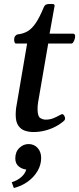

<svg xmlns="http://www.w3.org/2000/svg" viewBox="-20 -655 400 968"><path d="M148.4 10.7Q126 10.7 105.5 3.9Q85 -2.9 72 -22Q59.1 -41 59.1 -76.7Q59.1 -84 59.6 -92Q60.1 -100.1 61 -108.9L116.7 -435.5H60.1Q55.2 -436 53.2 -442.4Q51.3 -448.7 51.3 -454.6Q51.3 -466.3 56.2 -472.7Q61 -479 67.4 -481.4Q96.7 -484.4 118.9 -497.3Q141.1 -510.3 160.6 -539.3Q180.2 -568.4 201.2 -619.6Q205.1 -628.4 211.7 -631.6Q218.3 -634.8 227.5 -634.8H245.1Q250 -634.8 252.7 -632.3Q255.4 -629.9 255.4 -626.5L230 -485.4H349.1Q354.5 -484.9 356.7 -481Q358.9 -477.1 358.9 -472.2Q358.9 -462.4 353.8 -450.2Q348.6 -438 342.3 -435.5H223.1L172.4 -141.1Q170.4 -130.9 169.9 -121.8Q169.4 -112.8 169.4 -105Q169.4 -69.3 182.4 -60.5Q195.3 -51.8 210.4 -51.8Q231.4 -51.8 248.8 -58.8Q266.1 -65.9 278.1 -72.8Q290 -79.6 293.9 -79.6Q298.8 -79.6 303.5 -72.3Q308.1 -64.9 308.1 -58.1Q308.1 -50.8 303.7 -46.9Q284.7 -29.8 260 -16.8Q235.4 -3.9 206.8 3.4Q178.2 10.7 148.4 10.7ZM123.5 71.3Q152.3 71.3 169.9 91.1Q187.5 110.8 187.5 141.6Q187.5 175.3 169.9 206.1Q152.3 236.8 121.3 259.8Q90.3 282.7 49.8 293L39.1 263.7Q70.3 254.4 91.3 234.1Q112.3 213.9 116.7 182.1L122.1 200.2Q96.7 200.7 76.9 186Q57.1 171.4 57.1 144Q57.1 110.4 77.6 90.8Q98.1 71.3 123.5 71.3Z"/></svg>

Font: Gelasio Medium
Style: Italic
Weight: 500
Italic angle: -8.5°
Designer: Eben Sorkin
Foundry: Eben Sorkin
Version: Version 1.008